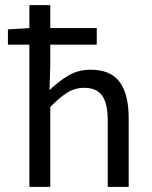

<svg xmlns="http://www.w3.org/2000/svg" viewBox="-20 -732 597 752"><path d="M95 0V-712H177V-480L174 -379Q209 -413 247.5 -436Q286 -459 335 -459Q413 -459 448.5 -411Q484 -363 484 -270V0H402V-259Q402 -326 380.5 -357Q359 -388 310 -388Q273 -388 243 -369Q213 -350 177 -313V0ZM11 -557V-617L98 -622H359V-557Z"/></svg>

Font: Source Sans 3 ExtraLight
Style: Regular
Weight: 400
Version: Version 3.052;hotconv 1.1.0;makeotfexe 2.6.0